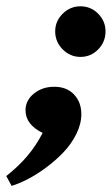

<svg xmlns="http://www.w3.org/2000/svg" viewBox="-81 -442 357 613"><path d="M175.8 -260.3Q143.1 -260.3 119.1 -284.4Q95.2 -308.6 95.2 -341.8Q95.2 -374.5 119.1 -398.2Q143.1 -421.9 175.8 -421.9Q209 -421.9 232.4 -398.2Q255.9 -374.5 255.9 -341.8Q255.9 -308.1 232.4 -284.2Q209 -260.3 175.8 -260.3ZM-43.9 151.4 -61 120.1Q-21.5 88.9 6.3 55.9Q34.2 22.9 55.2 -17.6Q0.5 -44.4 0.5 -89.8Q0.5 -121.6 27.3 -143.3Q54.2 -165 92.3 -165Q131.8 -165 155.3 -140.4Q178.7 -115.7 178.7 -77.6Q178.7 -46.4 162.8 -14.4Q147 17.6 122.1 43.7Q97.2 69.8 67.1 92.3Q37.1 114.7 8.3 129.6Q-20.5 144.5 -43.9 151.4Z"/></svg>

Font: Elstob 10pt
Style: Bold Italic
Weight: 700
Italic angle: -20°
Designer: Peter S. Baker
Version: Version 1.015